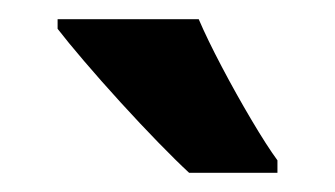

<svg xmlns="http://www.w3.org/2000/svg" viewBox="-20 -786 349 200"><path d="M187 -766Q196 -745 211 -716.5Q226 -688 242 -661Q258 -634 269 -619V-606H177Q164 -618 145 -637.5Q126 -657 105.5 -679.5Q85 -702 67.5 -722.5Q50 -743 40 -756V-766Z"/></svg>

Font: Noto Sans Gujarati UI ExtraCondensed
Style: Bold
Weight: 700
Width: 2
Designer: Jelle Bosma - Monotype Design Team, Universal Thirst
Foundry: Monotype Imaging Inc.
Version: Version 2.106; ttfautohint (v1.8.4.7-5d5b)